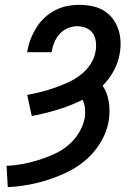

<svg xmlns="http://www.w3.org/2000/svg" viewBox="-20 -763 540 791"><path d="M12 8 7 -80Q39 -81 71.5 -87Q104 -93 136.5 -103Q169 -113 200.5 -127Q232 -141 259 -163Q286 -185 304.5 -215Q323 -245 329 -277Q332 -297 330 -316.5Q328 -336 320 -352Q270 -327 217 -311Q164 -295 111 -285L92 -372Q121 -377 149.5 -384.5Q178 -392 205.5 -401.5Q233 -411 260.5 -423.5Q288 -436 312 -454.5Q336 -473 353 -499Q370 -525 374 -553Q377 -572 375 -591Q373 -610 363 -625Q353 -640 335.5 -647.5Q318 -655 298 -655Q279 -655 259.5 -647Q240 -639 226 -623.5Q212 -608 204 -589Q196 -570 193 -551L192 -548H92L93 -554Q97 -578 106.5 -602.5Q116 -627 130 -649.5Q144 -672 164 -690.5Q184 -709 207.5 -721Q231 -733 256 -738Q281 -743 306 -743Q333 -743 358.5 -738Q384 -733 405.5 -720.5Q427 -708 442.5 -688.5Q458 -669 466.5 -645Q475 -621 476.5 -594.5Q478 -568 473 -541Q467 -505 448.5 -471Q430 -437 403 -410Q423 -380 428.5 -342Q434 -304 428 -265Q421 -223 398 -182.5Q375 -142 341.5 -111Q308 -80 267 -59Q226 -38 183.5 -24Q141 -10 98 -2Q55 6 12 8Z"/></svg>

Font: Iosevka Semibold Oblique
Style: Regular
Weight: 600
Italic angle: -9°
Monospace: yes
Designer: Belleve Invis
Foundry: Belleve Invis
Version: Version 32.5.0; ttfautohint (v1.8.4)